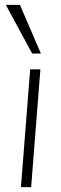

<svg xmlns="http://www.w3.org/2000/svg" viewBox="-20 -769 252 789"><path d="M108 0H66L104 -484H146ZM148 -549H112L4 -749H62Z"/></svg>

Font: Iunito ExtraLight
Style: Italic
Weight: 200
Italic angle: -4.541°
Designer: Vernon Adams
Foundry: Vernon Adams
Version: Version 2.001;November 30, 2019;FontCreator 12.0.0.2547 64-b